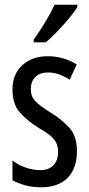

<svg xmlns="http://www.w3.org/2000/svg" viewBox="-20 -786 379 816"><path d="M307 -144Q307 -70 267 -30Q227 10 155 10Q118 10 87 1.5Q56 -7 33 -20V-104Q55 -86 87 -74.5Q119 -63 152 -63Q187 -63 207 -83.5Q227 -104 227 -141Q227 -173 208.5 -195Q190 -217 145 -242Q95 -273 64 -308.5Q33 -344 33 -406Q33 -470 74.5 -508.5Q116 -547 183 -547Q250 -547 306 -512L276 -447Q255 -461 232 -469.5Q209 -478 184 -478Q150 -478 130.5 -459Q111 -440 111 -408Q111 -376 130 -356Q149 -336 196 -307Q246 -276 276.5 -241Q307 -206 307 -144ZM309 -757Q297 -736 273 -707.5Q249 -679 222.5 -651.5Q196 -624 175 -606H123V-617Q181 -699 212 -766H309Z"/></svg>

Font: Noto Sans Lao ExtraCondensed
Style: Regular
Weight: 400
Width: 2
Designer: Monotype Design Team
Foundry: Monotype Imaging Inc.
Version: Version 2.003; ttfautohint (v1.8.4.7-5d5b)